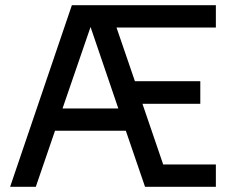

<svg xmlns="http://www.w3.org/2000/svg" viewBox="-20 -720 903 740"><path d="M812 -700V-614H429L500 -407H752V-320H529L609 -86H812V0H539L465 -216H192L118 0H19L257 -700ZM329 -616 221 -302H436Z"/></svg>

Font: MedMera Sans Display
Style: Regular
Weight: 500
Designer: Kasper Nordkvist
Foundry: UNCUT.wtf
Version: Version 1.300